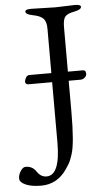

<svg xmlns="http://www.w3.org/2000/svg" viewBox="-127 -689 485 925"><g transform="rotate(-5 115.5 -226.5)"><path d="M24 -336H284Q289 -336 293 -332Q297 -328 297 -318Q297 -308 288 -300Q279 -292 266 -292H14Q8 -292 4 -296Q0 -300 0 -306Q0 -312 6 -324Q12 -336 24 -336ZM60 -653 177 -650 271 -653Q300 -653 300 -642Q300 -628 265.5 -621.5Q231 -615 220.5 -601Q210 -587 210 -551V-142Q210 10 193 62Q183 92 177.5 102Q172 112 157 134Q111 200 34 200Q-12 200 -40.5 187.5Q-69 175 -69 156.5Q-69 138 -57.5 120.5Q-46 103 -33 103Q0 103 18 130.5Q36 158 64 158Q130 158 130 0V-551Q130 -585 115.5 -600Q101 -615 66 -621.5Q31 -628 31 -642Q31 -653 60 -653Z"/></g></svg>

Font: EB Garamond
Style: Regular
Weight: 400
Version: Version 0.012